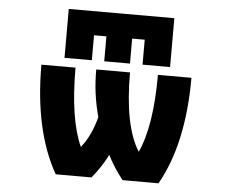

<svg xmlns="http://www.w3.org/2000/svg" viewBox="-55 -871 1110 936"><g transform="rotate(5 500.0 -402.5)"><path d="M377.9 -689.5V-567.4H244.1V-806.6H760.7V-567.4H626V-689.5H564.5V-567.4H438.5V-689.5ZM361.3 -141.6Q409.2 -200.2 433.6 -293.9Q402.3 -407.2 403.3 -524.4H568.4Q568.4 -262.7 644.5 -142.6Q705.1 -273.4 705.1 -524.4H869.1Q869.1 -201.2 753.9 2H578.1Q532.2 -55.7 502.9 -115.2Q470.7 -51.8 425.8 2H251Q134.8 -202.1 134.8 -524.4H301.8Q301.8 -272.5 361.3 -141.6Z"/></g></svg>

Font: GenEi Gothic M Heavy
Style: Regular
Weight: 800
Designer: o_tamon (Modified); [Source Han Sans]
Ryoko NISHIZUKA  (kana & ideographs); Paul D. Hunt (Latin, Greek & Cyrillic); Wenl
Version: Version 1.1a;Original Version 1.004